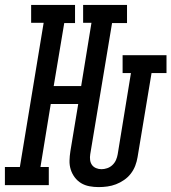

<svg xmlns="http://www.w3.org/2000/svg" viewBox="-62 -755 699 783"><path d="M340 8Q321 8 302.5 4.5Q284 1 269 -8Q254 -17 243 -31.5Q232 -46 226.5 -63.5Q221 -81 221.5 -100Q222 -119 225 -138L257 -331H145L103 -74H137V0H-42V-74H19L116 -662H65V-735H244V-661H200L157 -404H269L311 -662H277V-735H456V-661H395L306 -126Q304 -114 305.5 -102.5Q307 -91 313 -82.5Q319 -74 329.5 -69.5Q340 -65 352 -65Q363 -65 375 -69Q387 -73 396.5 -82Q406 -91 411 -102.5Q416 -114 418 -126L472 -457H438V-530H617V-457H556L499 -114Q496 -96 489.5 -79Q483 -62 471.5 -47Q460 -32 444 -21Q428 -10 411 -3.5Q394 3 376 5.5Q358 8 340 8Z"/></svg>

Font: Iosevka Curly Slab ExObl
Style: Regular
Weight: 400
Width: 7
Italic angle: -9°
Monospace: yes
Designer: Belleve Invis
Foundry: Belleve Invis
Version: Version 11.1.0; ttfautohint (v1.8.3)